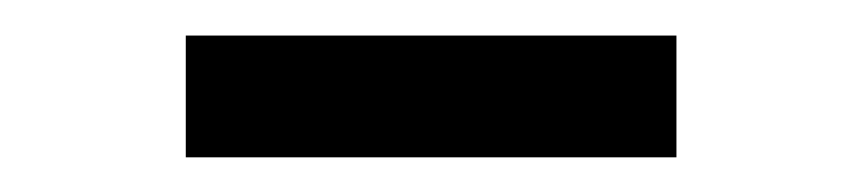

<svg xmlns="http://www.w3.org/2000/svg" viewBox="-20 -720 485 108"><path d="M360.5 -700V-631.5H84.5V-700Z"/></svg>

Font: Merriweather 72pt
Style: Regular
Weight: 400
Version: Version 2.100